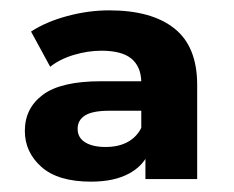

<svg xmlns="http://www.w3.org/2000/svg" viewBox="-20 -770 452 371"><path d="M261 -424V-463Q250 -446 230 -435Q201 -419 156 -419Q92 -419 60 -447.5Q28 -476 28 -517Q28 -561 63 -587Q98 -613 175 -613H253Q252 -642 233.5 -657Q215 -672 176 -672Q150 -672 123 -664Q96 -656 77 -641L40 -709Q69 -728 110 -739Q151 -750 191 -750Q273 -750 317 -715Q361 -680 361 -606V-424ZM253 -556H191Q159 -556 144.5 -547Q130 -538 130 -521Q130 -504 144.5 -495Q159 -486 184 -486Q209 -486 226.5 -495.5Q244 -505 253 -523Z"/></svg>

Font: Montserrat Z
Style: Bold
Weight: 700
Designer: Julieta Ulanovsky
Foundry: Julieta Ulanovsky
Version: Version 8.000